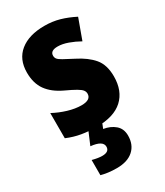

<svg xmlns="http://www.w3.org/2000/svg" viewBox="-199 -642 828 964"><g transform="rotate(-30 215.5 -160.5)"><path d="M401 -167Q401 -83 350.5 -36.5Q300 10 200 10Q154 10 113 3Q72 -4 32 -21V-167Q69 -147 110.5 -134.5Q152 -122 188 -122Q243 -122 243 -158Q243 -169 236 -178.5Q229 -188 208.5 -200Q188 -212 147 -231Q90 -258 61 -298.5Q32 -339 32 -401Q32 -478 83.5 -519.5Q135 -561 225 -561Q271 -561 311.5 -549.5Q352 -538 395 -516L352 -398Q322 -415 290 -426.5Q258 -438 231 -438Q188 -438 188 -409Q188 -398 194 -390Q200 -382 219.5 -371Q239 -360 278 -340Q336 -311 368.5 -272.5Q401 -234 401 -167ZM314 126Q314 179 280 209.5Q246 240 184 240Q157 240 134.5 237Q112 234 94 229V141Q128 150 151 150Q192 150 192 120Q192 85 123 78L156 0H236L222 35Q261 41 287.5 63.5Q314 86 314 126Z"/></g></svg>

Font: Noto Sans Bengali Condensed ExtraBold
Style: Regular
Weight: 800
Width: 3
Designer: Joana Ranito - Universal Thirst; Jelle Bosma - Monotype Design Team
Foundry: Universal Thirst ehf.
Version: Version 3.000; ttfautohint (v1.8.4.7-5d5b)